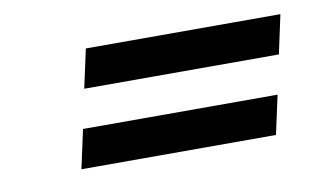

<svg xmlns="http://www.w3.org/2000/svg" viewBox="-36 -484 505 307"><g transform="rotate(-10 216.0 -330.5)"><path d="M89.4 -299.3H405.3L391.6 -236.3H75.7ZM116.2 -425.3H432.1L418.5 -362.3H102.5Z"/></g></svg>

Font: Fibel Nord
Style: Italic
Weight: 400
Designer: Peter Wiegel
Foundry: Peter Wioegel
Version: Version 000.000